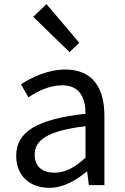

<svg xmlns="http://www.w3.org/2000/svg" viewBox="-20 -892 604 925"><path d="M217 13C284 13 345 -22 397 -65H400L408 0H483V-334C483 -468 427 -557 295 -557C208 -557 131 -518 81 -486L117 -423C160 -452 217 -481 280 -481C369 -481 392 -414 392 -344C161 -318 58 -259 58 -141C58 -43 126 13 217 13ZM243 -60C189 -60 147 -85 147 -147C147 -217 209 -262 392 -284V-132C339 -85 296 -60 243 -60ZM315 -641 362 -686 204 -872 140 -811Z"/></svg>

Font: Microsoft YaHei
Style: Regular
Weight: 400
Designer: Ryoko NISHIZUKA 西塚涼子 (kana, bopomofo & ideographs); Paul D. Hunt (Latin, Greek & Cyrillic); Sandoll Communications 산돌커뮤니
Foundry: Adobe
Version: Version 2.001;hotconv 1.0.111;makeotfexe 2.5.65597